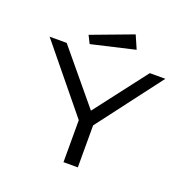

<svg xmlns="http://www.w3.org/2000/svg" viewBox="-139 -927 1029 1057"><g transform="rotate(20 375.0 -398.5)"><path d="M345 0V-246L37 -623H137L390 -318L624 -623H715L429 -246V0ZM258 -660 235 -706 478 -797 512 -719Z"/></g></svg>

Font: Inconsolata ExtraExpanded
Style: Regular
Weight: 400
Width: 8
Monospace: yes
Designer: Raph Levien, Cyreal, Brenton Simpson
Foundry: Raph Levien, Cyreal, Google
Version: Version 3.001; ttfautohint (v1.8.2.53-6de2)